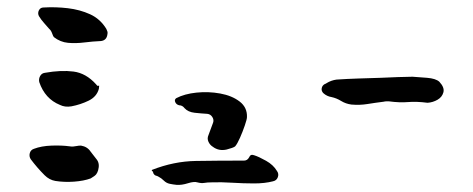

<svg xmlns="http://www.w3.org/2000/svg" viewBox="-20 -517 1324 538"><path d="M281 -421Q279 -404 263 -402Q240 -401 216 -398Q192 -395 170.5 -397Q149 -399 131 -413Q129 -415 126 -423.5Q123 -432 118 -436Q112 -443 103.5 -452.5Q95 -462 89 -472Q85 -480 89 -488Q93 -496 102 -496Q136 -498 170 -494Q204 -490 232.5 -477Q261 -464 278 -436Q280 -432 281 -428.5Q282 -425 281 -421ZM257 -268Q251 -246 228.5 -235Q206 -224 180 -219Q162 -216 148 -223Q106 -240 90 -287Q88 -296 92.5 -304Q97 -312 106 -313Q151 -321 186 -316.5Q221 -312 249 -281Q254 -274 256.5 -277Q259 -280 257 -268ZM255 -40Q253 -33 249.5 -28.5Q246 -24 234 -17Q215 -10 187.5 -8Q160 -6 135 -10Q118 -13 105 -26Q84 -47 66 -71Q61 -79 63.5 -88Q66 -97 75 -100Q96 -108 124.5 -109Q153 -110 175 -107Q180 -106 185.5 -106.5Q191 -107 196 -108Q200 -109 207 -109Q225 -106 234 -92Q243 -81 251.5 -69.5Q260 -58 255 -40Z M672 -189Q672 -183 666 -165.5Q660 -148 652.5 -131Q645 -114 639 -107Q637 -105 630 -102.5Q623 -100 615 -98Q593 -93 576 -106Q568 -111 564 -120Q560 -129 564 -138Q567 -147 570.5 -155.5Q574 -164 577 -173Q580 -181 575 -189Q570 -197 561 -198Q544 -199 525.5 -201Q507 -203 497 -214Q491 -222 482 -222Q474 -224 471 -231Q468 -238 474 -242Q497 -254 530.5 -257.5Q564 -261 597 -255Q630 -249 651.5 -232.5Q673 -216 672 -189ZM756 -38Q762 -30 758.5 -20.5Q755 -11 745 -9Q722 -3 692 -3Q662 -3 630.5 -5Q599 -7 573 -6Q561 -6 552.5 -4.5Q544 -3 533 -6Q524 -9 506.5 -3.5Q489 2 475 1Q465 0 455.5 -2Q446 -4 439 -11Q432 -18 424 -22Q420 -24 420 -24Q413 -25 410 -31Q409 -32 409 -35Q409 -37 407 -37Q406 -37 405.5 -38.5Q405 -40 406 -41Q467 -65 529 -66Q591 -67 664 -67Q673 -67 678 -76Q682 -86 692 -82Q705 -78 725.5 -66.5Q746 -55 756 -38Z M1211 -288Q1226 -272 1222.5 -258.5Q1219 -245 1206 -237.5Q1193 -230 1178 -229Q1147 -233 1123.5 -231Q1100 -229 1070 -233Q1066 -233 1062.5 -233Q1059 -233 1055 -232Q1031 -229 1009.5 -225.5Q988 -222 965 -224Q949 -226 936 -234Q923 -242 909 -245Q896 -247 886 -256Q880 -262 881.5 -270Q883 -278 891 -282Q893 -282 895 -284Q908 -292 923 -294Q952 -296 983.5 -297Q1015 -298 1047 -299Q1071 -300 1095 -301Q1119 -302 1136 -302Q1152 -301 1176.5 -299Q1201 -297 1211 -288Z"/></svg>

Font: Slackside One
Style: Regular
Weight: 400
Version: Version 1.000